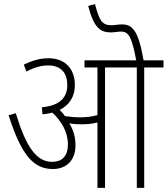

<svg xmlns="http://www.w3.org/2000/svg" viewBox="-20 -916 817 936"><path d="M348 -208C348 -248 337 -284 318 -315C335 -311 357 -310 377 -310C402 -310 429 -312 455 -319V0H492V-587H647V0H683V-587H777V-622H680C654 -771 624 -797 574 -797C557 -797 539 -793 523 -793C476 -793 464 -818 443 -896L410 -887C438 -778 471 -758 521 -758C537 -758 553 -762 571 -762C611 -762 624 -726 644 -622H392V-587H455V-355C427 -347 400 -344 371 -344C348 -344 323 -346 297 -350C289 -361 280 -371 271 -380C318 -404 345 -445 345 -501C345 -582 296 -632 217 -632C172 -632 136 -620 96 -601L109 -567C146 -587 179 -597 215 -597C276 -597 308 -562 308 -501C308 -439 270 -401 184 -393L187 -359C205 -360 220 -363 235 -367C278 -327 311 -275 311 -212C311 -152 280 -127 234 -127C157 -127 107 -200 57 -364L22 -354C84 -160 143 -92 238 -92C296 -92 348 -127 348 -208Z"/></svg>

Font: Noto Sans Condensed ExtraLight
Style: Regular
Weight: 200
Width: 3
Designer: Monotype Design Team
Foundry: Monotype Imaging Inc.
Version: Version 2.013